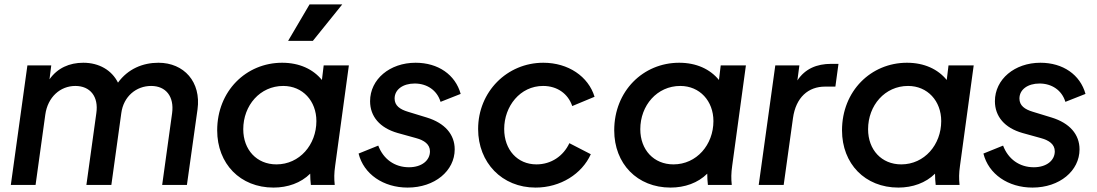

<svg xmlns="http://www.w3.org/2000/svg" viewBox="-20 -837 4967 869"><path d="M29 0H141L185 -318C196 -398 253 -448 321 -448C388 -448 427 -400 416 -325L371 0H484L529 -325C539 -401 597 -448 664 -448C731 -448 769 -400 759 -325L714 0H826L874 -342C891 -466 813 -553 697 -553C626 -553 559 -525 514 -463C486 -519 429 -553 357 -553C294 -553 240 -529 204 -478L212 -541H104Z M1218 12C1282 12 1342 -9 1384 -51C1384 -33 1385 -18 1387 0H1495C1492 -29 1492 -52 1497 -87L1559 -541H1445L1437 -475C1397 -524 1335 -553 1257 -553C1094 -553 963 -425 963 -247C963 -96 1067 12 1218 12ZM1081 -252C1081 -360 1157 -448 1262 -448C1350 -448 1412 -380 1412 -289C1412 -182 1336 -93 1231 -93C1142 -93 1081 -159 1081 -252ZM1284 -652H1396L1529 -817H1381Z M1825 12C1948 12 2038 -64 2038 -161C2038 -229 1993 -280 1912 -305L1827 -331C1790 -342 1766 -359 1766 -391C1766 -432 1804 -459 1857 -459C1912 -459 1958 -429 1974 -376L2065 -412C2041 -499 1963 -553 1861 -553C1744 -553 1655 -478 1655 -379C1655 -310 1699 -258 1780 -235L1863 -212C1900 -202 1926 -184 1926 -152C1926 -111 1889 -80 1831 -80C1766 -80 1715 -117 1692 -178L1603 -142C1626 -49 1715 12 1825 12Z M2404 12C2517 12 2614 -50 2654 -139L2557 -189C2530 -131 2475 -93 2408 -93C2322 -93 2262 -159 2262 -253C2262 -356 2334 -448 2438 -448C2502 -448 2551 -413 2570 -357L2671 -399C2643 -491 2552 -553 2439 -553C2275 -553 2144 -422 2144 -253C2144 -101 2252 12 2404 12Z M3015 12C3079 12 3139 -9 3181 -51C3181 -33 3182 -18 3184 0H3292C3289 -29 3289 -52 3294 -87L3356 -541H3242L3234 -475C3194 -524 3132 -553 3054 -553C2891 -553 2760 -425 2760 -247C2760 -96 2864 12 3015 12ZM2878 -252C2878 -360 2954 -448 3059 -448C3147 -448 3209 -380 3209 -289C3209 -182 3133 -93 3028 -93C2939 -93 2878 -159 2878 -252Z M3414 0H3527L3569 -302C3582 -397 3639 -445 3714 -445H3761L3775 -548H3742C3677 -548 3624 -526 3589 -473L3598 -541H3489Z M4046 12C4110 12 4170 -9 4212 -51C4212 -33 4213 -18 4215 0H4323C4320 -29 4320 -52 4325 -87L4387 -541H4273L4265 -475C4225 -524 4163 -553 4085 -553C3922 -553 3791 -425 3791 -247C3791 -96 3895 12 4046 12ZM3909 -252C3909 -360 3985 -448 4090 -448C4178 -448 4240 -380 4240 -289C4240 -182 4164 -93 4059 -93C3970 -93 3909 -159 3909 -252Z M4653 12C4776 12 4866 -64 4866 -161C4866 -229 4821 -280 4740 -305L4655 -331C4618 -342 4594 -359 4594 -391C4594 -432 4632 -459 4685 -459C4740 -459 4786 -429 4802 -376L4893 -412C4869 -499 4791 -553 4689 -553C4572 -553 4483 -478 4483 -379C4483 -310 4527 -258 4608 -235L4691 -212C4728 -202 4754 -184 4754 -152C4754 -111 4717 -80 4659 -80C4594 -80 4543 -117 4520 -178L4431 -142C4454 -49 4543 12 4653 12Z"/></svg>

Font: Mluvka SemiBold
Style: Italic
Weight: 600
Italic angle: -8°
Designer: Modified by Jiří Krblich, Original typeface by Gumpita Rahayu
Foundry: Gumpita Rahayu & Jiří Krblich
Version: Version 2.000;Glyphs 3.1.1 (3134)